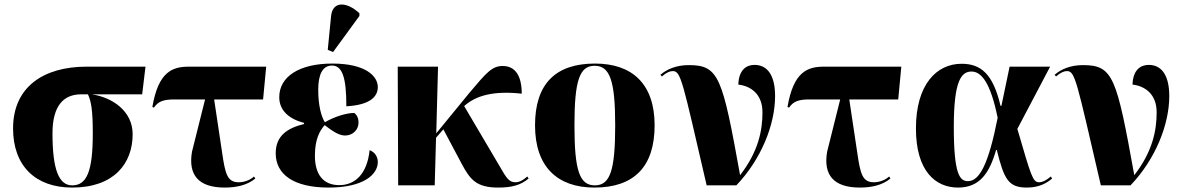

<svg xmlns="http://www.w3.org/2000/svg" viewBox="-20 -837 5339 867"><path d="M306 10C495 10 579 -99 579 -231C579 -335 488 -397 395 -411H622L637 -536H371C176 -536 39 -444 39 -257C39 -89 139 10 306 10ZM306 0C247 0 217 -68 217 -235C217 -363 270 -411 346 -411H377C392 -379 399 -339 399 -234C399 -61 371 0 306 0Z M995 10C1045 10 1096 0 1133 -31L1127 -40C1113 -27 1088 -14 1058 -14C1006 -14 997 -52 983 -148L947 -388H1168L1182 -536H833C757 -536 695 -512 668 -354L675 -351C695 -380 719 -388 768 -388H906L847 -152C829 -47 876 10 995 10Z M1484 -602 1603 -765V-777C1549 -828 1482 -836 1475 -764L1460 -612ZM1464 10C1623 10 1686 -50 1686 -105C1686 -127 1675 -149 1649 -159C1638 -51 1583 -1 1512 -1C1438 -1 1402 -51 1402 -134C1402 -207 1423 -246 1446 -272C1474 -251 1507 -225 1538 -225C1573 -225 1599 -251 1599 -283C1599 -305 1591 -318 1580 -327C1544 -327 1490 -310 1447 -285C1432 -308 1417 -358 1417 -431C1417 -498 1435 -541 1479 -541C1527 -541 1544 -484 1544 -357C1652 -363 1686 -401 1686 -444C1686 -492 1633 -550 1481 -550C1331 -550 1241 -491 1241 -398C1241 -339 1284 -300 1353 -282V-277C1279 -259 1225 -225 1225 -145C1225 -50 1305 10 1464 10Z M1778 0H1943L1949 -215L1982 -253L2065 -97C2103 -26 2131 10 2230 10C2291 10 2332 -1 2367 -31L2361 -40C2343 -24 2326 -14 2308 -14C2279 -14 2268 -31 2237 -85L2076 -358C2129 -406 2210 -428 2336 -414C2336 -493 2308 -539 2250 -539C2201 -539 2176 -508 2099 -417L1950 -235L1958 -536H1776Z M2664 10C2842 10 2936 -83 2936 -271C2936 -459 2834 -550 2667 -550C2489 -550 2396 -459 2396 -271C2396 -83 2498 10 2664 10ZM2666 0C2597 0 2574 -67 2574 -271C2574 -473 2597 -540 2665 -540C2734 -540 2758 -473 2758 -271C2758 -67 2735 0 2666 0Z M3171 0H3305C3417 -117 3480 -274 3480 -403C3480 -493 3448 -544 3387 -544C3350 -544 3316 -521 3314 -455C3368 -449 3423 -414 3423 -330C3423 -246 3404 -152 3322 -46C3242 -489 3227 -543 3090 -543C3034 -543 2990 -524 2962 -499L2969 -492C2990 -510 3005 -516 3018 -516C3055 -516 3061 -474 3171 0Z M3863 10C3913 10 3964 0 4001 -31L3995 -40C3981 -27 3956 -14 3926 -14C3874 -14 3865 -52 3851 -148L3815 -388H4036L4050 -536H3701C3625 -536 3563 -512 3536 -354L3543 -351C3563 -380 3587 -388 3636 -388H3774L3715 -152C3697 -47 3744 10 3863 10Z M4306 10C4404 10 4448 -55 4478 -160H4481C4514 -28 4533 10 4617 10C4676 10 4710 -13 4731 -31L4725 -40C4707 -24 4688 -14 4672 -14C4643 -14 4636 -43 4574 -255L4722 -536H4539L4502 -359H4498C4464 -505 4408 -549 4322 -549C4209 -549 4116 -455 4116 -257C4116 -65 4204 10 4306 10ZM4351 -19C4315 -19 4287 -46 4287 -264C4287 -473 4321 -514 4367 -514C4409 -514 4452 -469 4485 -305C4444 -96 4403 -19 4351 -19Z M4951 0H5085C5197 -117 5260 -274 5260 -403C5260 -493 5228 -544 5167 -544C5130 -544 5096 -521 5094 -455C5148 -449 5203 -414 5203 -330C5203 -246 5184 -152 5102 -46C5022 -489 5007 -543 4870 -543C4814 -543 4770 -524 4742 -499L4749 -492C4770 -510 4785 -516 4798 -516C4835 -516 4841 -474 4951 0Z"/></svg>

Font: Noto Serif Display ExtraBold
Style: Regular
Weight: 800
Designer: Monotype Design Team
Foundry: Monotype Imaging Inc.
Version: Version 2.009